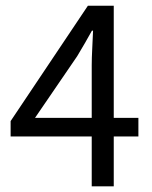

<svg xmlns="http://www.w3.org/2000/svg" viewBox="-20 -658 537 678"><path d="M303.9 0V-427.4Q303.9 -452.5 305.8 -488.5Q307.6 -524.6 308.6 -549.6H304.6Q292.6 -527.3 279.6 -505.4Q266.6 -483.6 252.6 -459.6L103.6 -241.7H468.7V-176.1H17.5V-230.4L290.4 -637.8H381.7V0Z"/></svg>

Font: SourceSans3VF
Style: Regular
Weight: 200
Designer: Paul D. Hunt
Foundry: Adobe
Version: Version 3.052;hotconv 1.1.0;makeotfexe 2.6.0